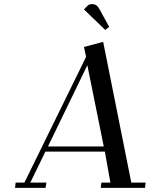

<svg xmlns="http://www.w3.org/2000/svg" viewBox="-20 -916 743 936"><path d="M53.2 0 56.2 -25.9H99.1L399.9 -639.2L389.2 -687L482.9 -711.9L620.1 -25.9H689.9L687 0H471.2L474.1 -25.9H518.1L491.2 -176.8H201.2L127.9 -25.9H206.1L202.1 0ZM213.9 -202.1H485.8L405.8 -598.1ZM389.2 -870.1 408.2 -889.2Q416 -896 428.2 -896Q442.4 -896 451.2 -888.9Q460 -881.8 469.2 -863.8L512.2 -785.2L493.2 -770Z"/></svg>

Font: Dehuti Alt
Style: Bold-Italic
Weight: 700
Version: Version 1.2